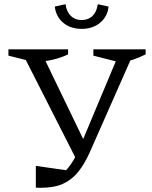

<svg xmlns="http://www.w3.org/2000/svg" viewBox="-20 -885 721 911"><path d="M150 5V-98L317 -74L270 -55Q288 -70 302.5 -87.5Q317 -105 331 -129Q345 -153 360 -190L549 -641H605V-613L408 -167Q382 -108 351.5 -70Q321 -32 279 -13Q237 6 174 6Q168 6 162 6Q156 6 150 5ZM347 -119 94 -617V-641H174L385 -204ZM148 -589 20 -621V-651H303V-627Q270 -611 231 -602Q192 -593 148 -589ZM549 -589 423 -621V-651H671V-627Q639 -611 611.5 -602Q584 -593 549 -589ZM367 -748Q314 -748 279.5 -777.5Q245 -807 240 -854L291 -865Q296 -829 316 -809.5Q336 -790 367 -790Q399 -790 419 -809.5Q439 -829 444 -865L495 -854Q491 -808 456 -778Q421 -748 367 -748Z"/></svg>

Font: Piazzolla 24pt
Style: Regular
Weight: 400
Designer: Juan Pablo del Peral
Foundry: Huerta Tipografica
Version: Version 2.005